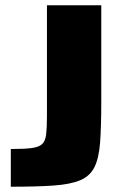

<svg xmlns="http://www.w3.org/2000/svg" viewBox="-20 -708 463 728"><path d="M21 0V-143Q71 -143 99 -146.5Q127 -150 139.5 -161.5Q152 -173 155 -198.5Q158 -224 158 -268V-688H364V-319Q364 -227 359.5 -167.5Q355 -108 338 -74Q321 -40 284 -24.5Q247 -9 183.5 -4.5Q120 0 21 0Z"/></svg>

Font: Saira Thin ExtraBold
Style: Regular
Weight: 800
Version: Version 1.101